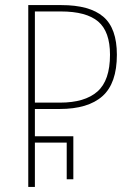

<svg xmlns="http://www.w3.org/2000/svg" viewBox="-20 -734 524 754"><path d="M91 -714H221Q332 -714 385.5 -668.5Q439 -623 439 -519Q439 -407 382.5 -356.5Q326 -306 214 -306H117V-199H268V-30H242V-174H117V0H91ZM216 -331Q313 -331 362.5 -374.5Q412 -418 412 -519Q412 -610 365.5 -649.5Q319 -689 219 -689H117V-331Z"/></svg>

Font: Noto Sans Georgian Thin Narrow
Style: Regular
Weight: 250
Width: 4
Designer: Monotype Design team
Foundry: Monotype Imaging Inc.
Version: Version 1.000